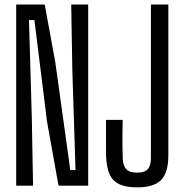

<svg xmlns="http://www.w3.org/2000/svg" viewBox="-20 -820 806 848"><path d="M51.5 0V-800H177.5L224 -546.5L290.5 -69H313.5L299.5 -509.5L294.5 -800H369.5V0H238.5L187.5 -284L132 -731.5H108L120.5 -300.5L126 0ZM585.5 7.5Q536 7.5 506.2 -6.8Q476.5 -21 463.2 -52.2Q450 -83.5 448.5 -133.5Q448 -173.5 448 -212Q448 -250.5 448.5 -290.5H522Q521 -264.5 520.8 -235Q520.5 -205.5 520.8 -176.5Q521 -147.5 522 -121Q523 -88.5 537.5 -73Q552 -57.5 585.5 -57.5Q618.5 -57.5 632.5 -73Q646.5 -88.5 646.5 -121V-800H723.5V-133.5Q723.5 -58.5 692 -25.5Q660.5 7.5 585.5 7.5Z"/></svg>

Font: Big Shoulders Display Thin Medium
Style: Regular
Weight: 500
Version: Version 2.002